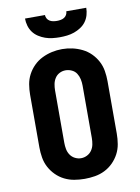

<svg xmlns="http://www.w3.org/2000/svg" viewBox="-102 -1023 804 1099"><g transform="rotate(-10 300.0 -473.5)"><path d="M300 8Q270 8 240 3Q210 -2 183 -15.5Q156 -29 134.5 -50.5Q113 -72 99 -98.5Q85 -125 80 -155Q75 -185 75 -215V-520Q75 -550 80 -580Q85 -610 99 -636.5Q113 -663 134.5 -684.5Q156 -706 183.5 -719.5Q211 -733 240.5 -739.5Q270 -746 300 -746Q330 -746 359.5 -739.5Q389 -733 416.5 -719.5Q444 -706 465.5 -684.5Q487 -663 501 -636.5Q515 -610 520 -580Q525 -550 525 -520V-215Q525 -185 520 -155Q515 -125 501 -98.5Q487 -72 465.5 -50.5Q444 -29 417 -15.5Q390 -2 360 3Q330 8 300 8ZM300 -112Q318 -112 335 -120.5Q352 -129 362.5 -144.5Q373 -160 376.5 -178.5Q380 -197 380 -215V-520Q380 -539 376 -557.5Q372 -576 362 -591.5Q352 -607 334.5 -615Q317 -623 299 -623Q280 -623 263.5 -614.5Q247 -606 237 -590.5Q227 -575 223.5 -556.5Q220 -538 220 -520V-215Q220 -197 223.5 -178.5Q227 -160 237.5 -144.5Q248 -129 265 -120.5Q282 -112 300 -112ZM300 -815Q279 -815 257.5 -817.5Q236 -820 216 -827Q196 -834 177.5 -846Q159 -858 146.5 -875Q134 -892 128 -913Q122 -934 122 -955H238Q238 -944 243.5 -934.5Q249 -925 258 -919.5Q267 -914 278 -912Q289 -910 300 -910Q311 -910 322 -912Q333 -914 342 -919.5Q351 -925 356.5 -934.5Q362 -944 362 -955H478Q478 -934 472 -913Q466 -892 453.5 -875Q441 -858 422.5 -846Q404 -834 384 -827Q364 -820 342.5 -817.5Q321 -815 300 -815Z"/></g></svg>

Font: Iosevka Curly Slab HvEx
Style: Regular
Weight: 900
Width: 7
Monospace: yes
Designer: Belleve Invis
Foundry: Belleve Invis
Version: Version 11.1.0; ttfautohint (v1.8.3)